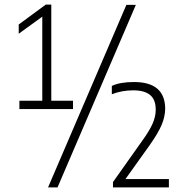

<svg xmlns="http://www.w3.org/2000/svg" viewBox="-20 -750 797 831"><path d="M163 -314V-678L61 -604V-644L178 -730H202V-314H296V-278H64V-314ZM568 -729 229 61H188L527 -729ZM711 25V61H469V38L595 -140Q627 -184 640.5 -215Q654 -246 654 -275Q654 -319 629.5 -339Q605 -359 557 -359Q507 -359 464 -342V-378Q499 -395 560 -395Q695 -395 695 -278Q694 -243 679 -208Q664 -173 628 -122L523 25Z"/></svg>

Font: KaputaLibre
Style: Regular
Weight: 400
Designer: Multiple designers
Foundry: Textual
Version: Version 2.900